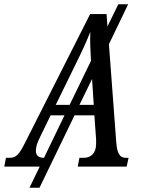

<svg xmlns="http://www.w3.org/2000/svg" viewBox="-63 -780 658 899"><path d="M-43 0H123L75 99H122L286 -240H379L387 -127V-107C387 -62 363 -41 328 -41H309L301 0H530L539 -41H527C496 -41 485 -63 481 -118L447 -573L537 -760H491L440 -656L436 -714H359L58 -119C26 -54 12 -41 -19 -41H-35ZM292 -481C323 -544 341 -583 360 -631C358 -589 360 -545 363 -495L263 -289H198ZM309 -289 368 -410 376 -289ZM105 -74C105 -88 109 -107 122 -133L174 -240H239L143 -41C119 -41 105 -51 105 -74Z"/></svg>

Font: Noto Serif ExtraCondensed
Style: Italic
Weight: 400
Width: 2
Italic angle: -12°
Designer: Monotype Design Team
Foundry: Monotype Imaging Inc.
Version: Version 2.014